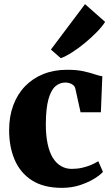

<svg xmlns="http://www.w3.org/2000/svg" viewBox="-20 -895 540 926"><path d="M278.5 11Q190.5 11 134.2 -25Q78 -61 51 -123.8Q24 -186.5 24 -267Q24 -333.5 44 -387.2Q64 -441 101 -479.2Q138 -517.5 189.5 -538Q241 -558.5 304 -558.5Q350.5 -558.5 382 -551.5Q413.5 -544.5 435.5 -537Q457.5 -529.5 473.5 -527L466.5 -353.5H368.5L343.5 -467Q341.5 -477.5 333.5 -484.2Q325.5 -491 315.2 -494Q305 -497 296 -497Q267.5 -497 246.5 -478.2Q225.5 -459.5 213.5 -415.8Q201.5 -372 201 -296.5Q201 -241.5 209.8 -200.8Q218.5 -160 235 -133.5Q251.5 -107 274.8 -93.8Q298 -80.5 325.5 -80.5Q352.5 -80.5 375.8 -85.8Q399 -91 419 -99.5Q439 -108 454 -117.5L476.5 -66Q464.5 -52 435.8 -34Q407 -16 366.8 -2.5Q326.5 11 278.5 11ZM272.5 -615 225.5 -656 390 -875 487 -789.5Q472.5 -766.5 446.5 -740Q420.5 -713.5 389.8 -688Q359 -662.5 328.5 -643Q298 -623.5 274.5 -615Z"/></svg>

Font: Merriweather 48pt Black
Style: Regular
Weight: 900
Version: Version 2.100